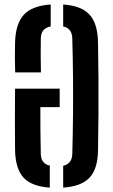

<svg xmlns="http://www.w3.org/2000/svg" viewBox="-20 -827 504 854"><path d="M261 7.5V-89.5Q300 -98.5 301.5 -141Q304 -232.5 304.8 -316Q305.5 -399.5 304.8 -483Q304 -566.5 301.5 -657.5Q300 -701 261 -709.5V-807Q342 -801.5 378.2 -762Q414.5 -722.5 416 -638.5Q417.5 -552 418 -475.8Q418.5 -399.5 418 -323Q417.5 -246.5 416 -159.5Q415 -76.5 378.8 -37.2Q342.5 2 261 7.5ZM47.5 -505Q46.5 -542 46.2 -572Q46 -602 47 -638.5Q49.5 -722.5 86.5 -762Q123.5 -801.5 205.5 -807V-709.5Q162.5 -701 161.5 -657.5Q161 -623.5 161 -581.5Q161 -539.5 162 -505ZM47 -160Q46 -229 46.2 -292.2Q46.5 -355.5 47 -432.5H245.5V-350.5H159.5Q159.5 -294.5 159.8 -246.2Q160 -198 161.5 -141Q163 -98.5 201.5 -90.5V7.5Q120 2 84.2 -37.5Q48.5 -77 47 -160Z"/></svg>

Font: Big Shoulders Stencil Text
Style: Bold
Weight: 700
Designer: Patric King
Foundry: XO Type Co
Version: Version 1.000